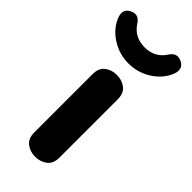

<svg xmlns="http://www.w3.org/2000/svg" viewBox="-285 -791 841 841"><g transform="rotate(45 135.0 -370.5)"><path d="M135 6Q104 6 80.5 -11.5Q57 -29 57 -67V-428Q57 -466 80.5 -483.5Q104 -501 135 -501Q166 -501 189.5 -483.5Q213 -466 213 -428V-67Q213 -29 189.5 -11.5Q166 6 135 6ZM135 -572Q76 -572 27.5 -604Q-21 -636 -39 -685Q-53 -725 -18 -741.5Q17 -758 39 -723Q72 -672 135 -672Q198 -672 231 -723Q253 -758 288 -741.5Q323 -725 309 -685Q291 -636 242.5 -604Q194 -572 135 -572Z"/></g></svg>

Font: Nunito VF Beta Light
Style: Regular
Weight: 300
Designer: Vernon Adams
Foundry: newtypography
Version: Version 3.001